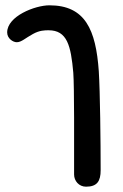

<svg xmlns="http://www.w3.org/2000/svg" viewBox="-20 -478 462 723"><path d="M259 179C259 203 277 225 304 225C346 225 359 204 359 163C359 57 357 -130 352 -210C341 -366 301 -458 166 -458C112 -458 7 -417 7 -356C7 -333 29 -319 43 -319C61 -319 76 -335 104 -350C129 -364 149 -364 163 -364C233 -364 247 -306 256 -204C260 -151 259 65 259 179Z"/></svg>

Font: Itim
Style: Regular
Weight: 400
Designer: CadsonDemak Team
Foundry: Pablo Impallari
Version: Version 1.002;PS 001.002;hotconv 1.0.88;makeotf.lib2.5.64775